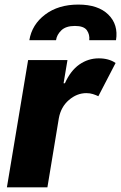

<svg xmlns="http://www.w3.org/2000/svg" viewBox="-20 -803 519 823"><path d="M9.6 0 100.5 -545.5H269.2L252.5 -446H258.2Q282.3 -500 320.1 -526.5Q358 -552.9 403.4 -552.9Q446.7 -552.9 475.5 -533L401.6 -390.6Q391 -395.6 378.4 -399.7Q365.8 -403.8 350.1 -403.8Q309.7 -403.8 275.4 -374.3Q241.1 -344.8 232.2 -296.2L183.2 0ZM105.8 -630.7Q116.8 -697.8 173.5 -740.6Q230.1 -783.4 315.7 -783.4Q400.6 -783.4 444.2 -740.6Q487.9 -697.8 477.3 -630.7H362.6Q365.4 -654.5 352.5 -673.1Q339.5 -691.8 301.1 -691.8Q262.4 -691.8 242.9 -672.9Q223.4 -654.1 220.2 -630.7Z"/></svg>

Font: Inter UI Extra Bold
Style: Italic
Weight: 800
Italic angle: 9.39999°
Designer: Rasmus Andersson
Foundry: rsms
Version: 3.2;8d6f07862